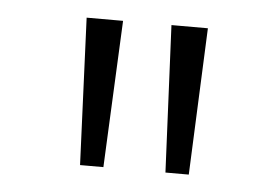

<svg xmlns="http://www.w3.org/2000/svg" viewBox="-32 -768 477 336"><g transform="rotate(5 206.5 -600.0)"><path d="M119 -471H160L172 -729H108ZM269 -471H310L321 -729H257Z"/></g></svg>

Font: Noto Sans Devanagari Condensed Light
Style: Regular
Weight: 300
Width: 3
Designer: Jelle Bosma - Monotype Design Team
Foundry: Monotype Imaging Inc.
Version: Version 2.004